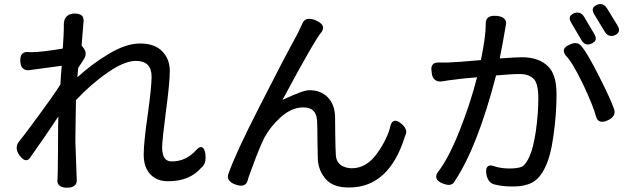

<svg xmlns="http://www.w3.org/2000/svg" viewBox="-20 -834 3040 927"><path d="M793 41Q792 41 790 41Q737.3 41 705.1 6.8Q673.8 -27.3 673.8 -86.9Q673.8 -146.5 693.4 -281.2Q711.9 -415 711.9 -462.9Q711.9 -502 692.9 -521Q673.8 -540 635.7 -540Q581.1 -540 501 -484.4Q421.9 -430.7 346.7 -350.6L343.8 -154.3Q350.6 36.1 350.6 37.1Q350.6 51.8 341.8 60.5Q330.1 72.3 303.7 72.3Q277.3 72.3 265.6 60.5Q256.8 51.8 256.8 36.1Q256.8 33.2 257.8 31.2Q258.8 17.6 259.8 -83L260.7 -228.5L261.7 -264.6V-271.5Q201.2 -179.7 127 -75.2Q118.2 -60.5 106.4 -60.5Q91.8 -60.5 75.2 -82Q60.5 -102.5 60.5 -119.1Q60.5 -135.7 70.3 -148.4Q96.7 -180.7 166 -275.4Q236.3 -370.1 271.5 -425.8L274.4 -473.6L278.3 -516.6L120.1 -495.1Q116.2 -495.1 113.3 -495.1Q99.6 -495.1 89.8 -504.4Q80.1 -513.7 78.1 -537.1Q78.1 -541 78.1 -544.9Q78.1 -564.5 86.9 -573.7Q95.7 -583 112.3 -583Q120.1 -582 129.9 -582Q179.7 -582 283.2 -599.6Q288.1 -674.8 288.1 -692.9Q288.1 -710.9 288.1 -714.8Q288.1 -741.2 301.8 -754.9Q315.4 -768.6 341.8 -768.6Q364.3 -768.6 376 -757.8Q383.8 -749 383.8 -735.4Q383.8 -733.4 374 -614.3L380.9 -605.5Q393.6 -589.8 393.6 -575.7Q393.6 -561.5 384.8 -547.9L357.4 -505.9L353.5 -460.9Q422.9 -524.4 501 -571.3Q586.9 -624 656.2 -624Q726.6 -624 762.7 -586.9Q799.8 -548.8 799.8 -491.7Q799.8 -434.6 781.2 -296.9Q763.7 -162.1 762.7 -123Q762.7 -82 779.3 -65.4Q790 -54.7 809.6 -54.7Q880.9 -54.7 931.6 -114.3Q931.6 -115.2 932.6 -115.2Q942.4 -124 949.2 -124Q966.8 -124 971.7 -90.8Q972.7 -81.1 972.7 -72.3Q972.7 -41 951.2 -23.4Q894.5 41 793 41Z M1440.4 -721.7Q1450.2 -743.2 1472.7 -743.2Q1487.3 -743.2 1504.4 -735.8Q1521.5 -728.5 1530.8 -719.2Q1540 -710 1540 -700.7Q1540 -691.4 1534.2 -681.6Q1502 -646.5 1343.8 -351.6Q1443.4 -398.4 1471.7 -398.4Q1473.6 -398.4 1475.6 -398.4Q1528.3 -398.4 1562 -364.7Q1595.7 -331.1 1597.7 -272.5Q1598.6 -249 1598.6 -181.6Q1599.6 -114.3 1601.6 -83Q1603.5 -54.7 1624 -38.1Q1645.5 -22.5 1677.7 -21.5Q1750 -21.5 1801.3 -94.2Q1852.5 -167 1866.2 -230.5Q1873 -251 1888.7 -251Q1900.4 -251 1917 -237.3Q1941.4 -217.8 1941.4 -197.3Q1941.4 -187.5 1935.5 -176.8Q1859.4 71.3 1665 71.3Q1589.8 71.3 1554.7 32.7Q1519.5 -5.9 1514.6 -60.5Q1513.7 -89.8 1512.7 -155.3Q1512.7 -222.7 1510.7 -252.9Q1508.8 -283.2 1492.7 -299.3Q1476.6 -315.4 1445.3 -315.4Q1444.3 -315.4 1443.4 -315.4Q1388.7 -315.4 1335.9 -268.6Q1285.2 -222.7 1256.8 -169.9Q1230.5 -116.2 1204.1 -43Q1176.8 28.3 1175.8 37.1Q1168.9 62.5 1143.6 62.5Q1131.8 62.5 1115.7 56.6Q1099.6 50.8 1089.8 41Q1080.1 31.2 1080.1 19.5Q1080.1 12.7 1083 4.9Q1118.2 -95.7 1232.4 -318.4Q1345.7 -542 1418 -673.8Z M2325.2 -714.8Q2325.2 -719.7 2325.2 -723.6Q2327.1 -757.8 2367.2 -757.8Q2401.4 -757.8 2415 -743.2Q2423.8 -735.4 2423.8 -721.7Q2423.8 -717.8 2418.9 -693.4Q2409.2 -633.8 2392.6 -551.8Q2469.7 -557.6 2499 -557.6Q2583 -557.6 2627 -512.7Q2667 -473.6 2667 -378.4Q2667 -283.2 2652.3 -179.7Q2638.7 -79.1 2611.3 -24.4Q2585 29.3 2548.3 47.9Q2511.7 66.4 2458 66.4Q2404.3 66.4 2372.1 57.6Q2335.9 51.8 2328.1 5.9Q2327.1 -1 2327.1 -6.8Q2327.1 -22.5 2333.5 -28.8Q2339.8 -35.2 2348.6 -35.2Q2354.5 -35.2 2360.4 -33.2Q2396.5 -20.5 2438.5 -20.5Q2480.5 -20.5 2500 -29.3Q2519.5 -40 2536.1 -78.1Q2554.7 -117.2 2567.4 -202.1Q2579.1 -287.1 2579.1 -359.4Q2579.1 -435.5 2553.7 -456.1Q2529.3 -476.6 2492.2 -476.6Q2448.2 -476.6 2375 -469.7Q2286.1 -127 2177.7 37.1Q2168 58.6 2146.5 58.6Q2133.8 58.6 2117.2 51.8Q2085.9 39.1 2085.9 18.6Q2085.9 9.8 2091.8 0Q2143.6 -64.5 2198.2 -201.2Q2252 -336.9 2283.2 -460.9Q2209 -455.1 2147.5 -446.3L2116.2 -441.4Q2111.3 -440.4 2106.4 -440.4Q2087.9 -440.4 2077.1 -451.2Q2066.4 -461.9 2064.5 -482.4Q2062.5 -496.1 2062.5 -500Q2062.5 -515.6 2070.8 -523.9Q2079.1 -532.2 2094.7 -532.2Q2095.7 -532.2 2096.7 -532.2H2144.5Q2180.7 -533.2 2301.8 -543.9Q2325.2 -657.2 2325.2 -714.8ZM2702.1 -588.9Q2702.1 -607.4 2731.4 -619.1Q2745.1 -626 2758.8 -626Q2777.3 -626 2790 -607.4Q2816.4 -576.2 2872.6 -465.3Q2928.7 -354.5 2944.3 -308.6Q2947.3 -300.8 2947.3 -293Q2947.3 -268.6 2914.1 -252.9Q2899.4 -246.1 2887.7 -246.1Q2866.2 -246.1 2858.4 -268.6Q2858.4 -269.5 2858.4 -269.5Q2844.7 -322.3 2793.9 -429.7Q2741.2 -538.1 2710 -567.4Q2710 -568.4 2710 -568.4Q2702.1 -579.1 2702.1 -588.9ZM2767.6 -773.4Q2788.1 -773.4 2800.8 -752L2848.6 -670.9Q2856.4 -658.2 2856.4 -648.4Q2856.4 -638.7 2850.1 -632.8Q2843.8 -627 2835 -623Q2826.2 -619.1 2818.4 -619.1Q2798.8 -619.1 2787.1 -640.6L2738.3 -723.6Q2730.5 -736.3 2730.5 -745.6Q2730.5 -754.9 2736.8 -760.7Q2743.2 -766.6 2751.5 -770Q2759.8 -773.4 2767.6 -773.4ZM2878.9 -814.5Q2898.4 -814.5 2911.1 -793L2960.9 -711.9Q2968.8 -699.2 2968.8 -689.5Q2968.8 -672.9 2949.2 -664.1Q2939.5 -660.2 2931.6 -660.2Q2912.1 -660.2 2899.4 -681.6L2849.6 -763.7Q2841.8 -776.4 2841.8 -786.1Q2841.8 -795.9 2847.7 -801.3Q2853.5 -806.6 2862.3 -810.5Q2871.1 -814.5 2878.9 -814.5Z"/></svg>

Font: TaiwanPearl
Style: Regular
Weight: 400
Version: Version 2.102